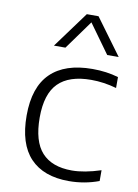

<svg xmlns="http://www.w3.org/2000/svg" viewBox="-90 -868 673 937"><g transform="rotate(10 246.0 -399.0)"><path d="M59.5 -270.5Q59.5 -411 130.2 -480.2Q201 -549.5 337.5 -549.5Q407.5 -549.5 466 -532V-478Q402.5 -496 340.5 -496Q231 -496 177.5 -442.2Q124 -388.5 124 -272Q124 -154 174 -99Q224 -44 323 -44Q384.5 -44 466 -70.5V-17Q395 9.5 317 9.5Q192 9.5 125.8 -60.2Q59.5 -130 59.5 -270.5ZM452.5 -629H395.5L292 -772.5L188.5 -629H131.5L263 -808H321Z"/></g></svg>

Font: Encode Sans Expanded Light
Style: Regular
Weight: 300
Width: 7
Designer: Multiple Designers
Foundry: Impallari Type
Version: Version 2.000